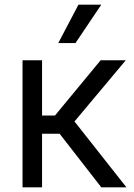

<svg xmlns="http://www.w3.org/2000/svg" viewBox="-20 -804 577 824"><path d="M76.7 0V-545.5H160.5V-308.2H215.9L411.9 -545.5H519.9L299.7 -282.7L522.7 0H414.8L235.8 -230.1H160.5V0ZM230.1 -619.3 316.8 -784.1H414.8L304 -619.3Z"/></svg>

Font: Inter UI
Style: Regular
Weight: 400
Designer: Rasmus Andersson
Foundry: rsms
Version: 3.2;8d6f07862